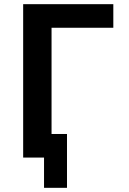

<svg xmlns="http://www.w3.org/2000/svg" viewBox="-20 -755 616 920"><path d="M191 145H301V-113H227V-622H523V-735H91V0H191Z"/></svg>

Font: Iosevka Sparkle Extrabold
Style: Regular
Weight: 800
Designer: Belleve Invis
Foundry: Belleve Invis
Version: Version 4.5.0; ttfautohint (v1.8.3)